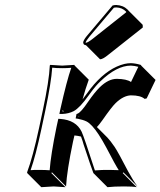

<svg xmlns="http://www.w3.org/2000/svg" viewBox="-20 -693 645 772"><path d="M432.6 -670.9Q439.5 -672.9 447.3 -672.9Q475.1 -671.9 493.2 -654.3Q495.6 -651.9 497.1 -649.9L553.7 -593.3L554.2 -582.5L416.5 -473.6Q393.6 -454.6 382.3 -454.6L325.7 -511.2Q320.8 -511.7 317.4 -514.2Q314 -519 314.5 -523.9Q317.9 -535.6 332 -551.8ZM152.3 -250Q177.7 -369.1 180.2 -429.2L181.6 -432.1Q183.6 -432.1 230 -429.2Q230 -429.2 278.8 -432.1L280.3 -429.2L336.9 -372.6Q323.2 -335 312 -293.5Q316.9 -299.8 326.2 -312.5Q346.2 -340.3 358.4 -354Q417 -420.4 480.5 -436Q494.1 -439 506.3 -439Q524.9 -438.5 545.9 -432.1L548.8 -428.2L605.5 -371.6L569.8 -297.4L561.5 -295.4Q545.4 -309.6 506.3 -309.6Q476.1 -308.6 444.8 -278.3Q428.7 -262.7 391.6 -209.5Q378.4 -190.9 369.6 -182.1L411.6 -140.1Q423.8 -127.4 441.4 -101.6Q455.6 -80.1 494.6 -4.9Q512.7 28.8 532.7 56.6L476.1 0L473.6 2.9L529.8 59.6Q515.1 56.6 478.5 56.6Q438.5 56.6 412.1 59.6L355.5 2.9Q347.7 -16.6 315.9 -112.8Q314.5 -116.7 312.5 -124.5Q308.1 -138.2 305.7 -144Q293.5 -147 279.3 -148.4L273.4 -122.6Q249 -6.3 245.6 56.6L189 0L186.5 2.9L243.2 59.6Q241.2 59.6 195.8 56.6L146 59.6L89.4 2.9L88.9 0Q111.8 -61 137.2 -179.2ZM298.8 -224.6 296.4 -227.1 295.9 -226.1V-225.1Q297.9 -224.6 298.8 -224.6ZM236.8 -245.1 231.9 -250 231 -245.1Q234.4 -245.1 236.8 -245.1ZM162.1 -248 147 -176.8Q123 -64.5 103 -8.8Q119.6 -10.3 139.2 -9.8Q163.1 -9.8 179.7 -8.3Q184.1 -69.8 207 -181.2L214.4 -215.3L223.1 -214.8Q285.6 -210 308.1 -163.6Q313.5 -151.9 325.7 -116.2Q358.9 -16.6 359.9 -12.7Q360.8 -9.8 361.8 -7.8Q390.1 -10.3 421.9 -9.8Q439.9 -9.8 457.5 -8.8Q445.3 -26.9 407.2 -100.1Q392.1 -128.4 376.5 -152.3Q349.1 -193.8 328.1 -204.6Q314 -211.4 293.9 -215.3L284.2 -216.8L287.6 -234.4L292.5 -236.3Q305.7 -241.7 333.5 -282.7Q360.8 -322.3 381.3 -342.3Q416 -376 449.7 -376Q489.3 -375.5 506.8 -363.3L536.1 -424.3Q520.5 -428.7 506.3 -429.2Q449.2 -429.2 383.3 -365.7Q373.5 -356.4 365.7 -347.2Q354.5 -334.5 335.9 -308.6Q301.3 -259.8 276.4 -246.1Q255.9 -235.8 231.4 -234.9H218.8L222.2 -252Q249 -371.1 266.6 -420.4Q250 -418.9 230 -418.9Q206.1 -418.9 189.9 -420.9Q186 -361.3 162.1 -248ZM438 -662.1 339.4 -545.4Q325.7 -528.3 324.2 -522L325.7 -521Q334.5 -522.5 353.5 -537.6L487.3 -643.6V-646Q471.2 -662.6 447.3 -663.1Q442.4 -662.6 438 -662.1Z"/></svg>

Font: Linux Biolinum Shadow O
Style: Italic
Weight: 400
Italic angle: -12°
Designer: Philipp H. Poll
Foundry: Philipp H. Poll
Version: Version 0.6.2